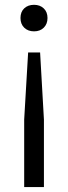

<svg xmlns="http://www.w3.org/2000/svg" viewBox="-20 -568 276 778"><path d="M118 -548.5Q142 -548.5 157.2 -534Q172.5 -519.5 172.5 -495Q172.5 -471 157.5 -456Q142.5 -441 118 -441Q93.5 -441 78.2 -455.8Q63 -470.5 63 -495Q63 -520 78.2 -534.2Q93.5 -548.5 118 -548.5ZM94 -355.5H142.5L158 -83.5V190H78V-83.5Z"/></svg>

Font: Encode Sans Semi Condensed
Style: Regular
Weight: 400
Width: 4
Designer: Multiple Designers
Foundry: Impallari Type
Version: Version 3.000; ttfautohint (v1.8.3) -l 8 -r 50 -G 200 -x 14 